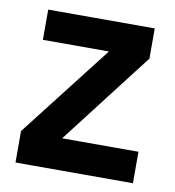

<svg xmlns="http://www.w3.org/2000/svg" viewBox="-63 -550 552 607"><g transform="rotate(10 213.0 -247.0)"><path d="M403 -101V0H26V-101L256 -397H44V-494H386V-397L158 -101Z"/></g></svg>

Font: Blinker SemiBold
Style: Regular
Weight: 600
Designer: Juergen Huber
Foundry: supertype
Version: Version 1.015;PS 1.15;hotconv 1.0.88;makeotf.lib2.5.647800